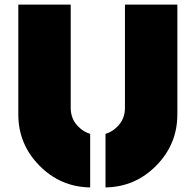

<svg xmlns="http://www.w3.org/2000/svg" viewBox="-20 -805 855 839"><path d="M289 -334Q289 -283 324 -250Q345 -229 374 -220V14Q244 12 152 -81.5Q60 -175 60 -305V-785H289ZM526 -785H755V-305Q755 -175 663 -81.5Q571 12 441 14V-220Q470 -229 491 -250Q526 -283 526 -334Z"/></svg>

Font: GENAU
Style: Stencil
Weight: 700
Version: Version 0.8